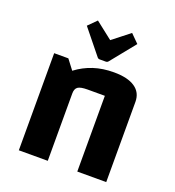

<svg xmlns="http://www.w3.org/2000/svg" viewBox="-131 -825 848 929"><g transform="rotate(20 292.5 -360.5)"><path d="M70 0V-500H143L181 -450Q222 -481 269.5 -496.5Q317 -512 374 -512Q445 -512 482.5 -486.5Q520 -461 520 -413V0H371V-390H282Q246 -390 232.5 -380.5Q219 -371 219 -347V0ZM215 -721 303 -652 391 -721 433 -679 332 -554Q327 -547 319 -547H287Q279 -547 274 -554L173 -679Z"/></g></svg>

Font: Changa SemiBold
Style: Regular
Weight: 600
Designer: Eduardo Rodriguez Tunni
Foundry: Eduardo Rodriguez Tunni
Version: Version 3.002; ttfautohint (v1.8.2)